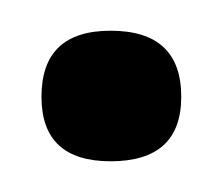

<svg xmlns="http://www.w3.org/2000/svg" viewBox="-20 -400 145 125"><path d="M52 -295Q7 -295 7 -337Q7 -380 52 -380Q98 -380 98 -337Q98 -295 52 -295Z"/></svg>

Font: Bricolage Grotesque 10pt Condensed ExtraLight
Style: Regular
Weight: 200
Width: 3
Designer: Mathieu Triay
Foundry: Atelier Triay
Version: Version 1.000; ttfautohint (v1.8.4.7-5d5b);gftools[0.9.32]